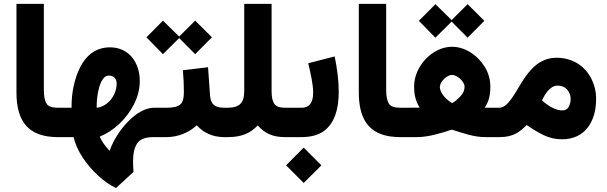

<svg xmlns="http://www.w3.org/2000/svg" viewBox="-20 -707 3132 990"><path d="M64.9 -230.5C64.9 -77.6 128.9 0 278.8 0H291V-151.4H278.8C247.6 -151.4 227.5 -158.7 219.2 -173.8C210.4 -188.5 206.1 -211.9 206.1 -244.6V-687H64.9Z M359.4 0C367.7 35.2 383.3 70.3 406.2 105C429.2 139.6 455.6 170.9 486.3 198.7C516.6 226.6 547.4 248 578.1 262.7L668.5 179.2C667 160.2 666 142.6 666 125.5C666 84.5 673.3 53.2 687.5 32.2C701.7 10.7 729.5 0 772 0H789.1V-151.4H772.9C729.5 -151.4 681.2 -122.6 638.7 -78.6C596.2 -34.7 562.5 20 545.4 70.8C525.4 50.8 502.9 20.5 494.6 -2.9C530.3 -17.1 564 -39.1 595.7 -68.8C627 -98.6 652.3 -132.8 671.9 -171.4C690.9 -210 700.7 -249 700.7 -289.1C700.7 -386.2 643.6 -462.9 547.4 -462.9C473.1 -462.9 423.3 -420.4 392.6 -358.9C361.8 -297.4 349.1 -223.6 349.1 -162.6V-151.4H271.5V0ZM541 -317.4C565.9 -317.4 581.5 -301.3 581.5 -276.4C581.5 -213.9 534.2 -157.2 478.5 -151.4V-162.6C478.5 -213.4 494.1 -317.4 541 -317.4Z M734.9 -514.6 820.3 -427.7 903.8 -510.7 986.3 -427.7 1072.8 -514.6 986.3 -600.6 903.8 -518.6 820.3 -600.6ZM769.5 0H837.9C898.9 0 955.1 -23.9 994.6 -61C1025.4 -25.9 1072.3 0 1136.2 0H1147.5V-151.4H1137.2C1086.4 -151.4 1066.4 -169.4 1063 -215.8L1052.7 -360.4L922.9 -344.7C926.3 -309.1 928.2 -270.5 928.2 -231.4C928.2 -199.7 921.9 -178.7 909.2 -168C896.5 -156.7 872.6 -151.4 837.9 -151.4H769.5Z M1239.3 -237.3C1239.3 -174.8 1213.9 -151.4 1151.4 -151.4H1127.9V0H1155.3C1229.5 0 1273.9 -22.9 1309.1 -60.5C1343.8 -21 1382.3 0 1450.7 0H1465.3V-151.4H1449.7C1421.4 -151.4 1402.8 -158.2 1394 -172.4C1384.8 -186 1380.4 -207.5 1380.4 -237.3V-687H1239.3Z M1532.7 0C1582 0 1621.1 -10.3 1649.4 -30.8C1705.6 -71.8 1726.6 -145 1726.6 -233.4C1726.6 -290 1718.8 -353 1705.6 -416L1569.3 -380.9C1581.1 -330.1 1594.7 -273.9 1594.7 -229.5C1594.7 -184.1 1580.1 -151.4 1533.7 -151.4H1445.3V0ZM1455.1 145.5 1545.9 236.3 1637.2 145.5 1545.9 54.2Z M1830.1 -230.5C1830.1 -77.6 1894 0 2043.9 0H2056.2V-151.4H2043.9C2012.7 -151.4 1992.7 -158.7 1984.4 -173.8C1975.6 -188.5 1971.2 -211.9 1971.2 -244.6V-687H1830.1Z M2508.3 -259.8C2508.3 -296.4 2499 -330.1 2480 -361.3C2460.9 -392.6 2436 -418 2405.8 -437C2375.5 -456.1 2343.3 -465.8 2309.6 -465.8C2211.4 -465.8 2115.2 -367.2 2115.2 -260.7C2115.2 -221.2 2122.1 -186.5 2144 -151.9C2136.7 -151.4 2101.1 -151.4 2036.6 -151.4V0H2129.4C2189.9 0 2254.4 -20.5 2309.6 -38.6C2336.4 -29.8 2364.7 -21 2395 -12.7C2425.3 -4.4 2454.6 0 2483.4 0H2553.7V-151.4H2479C2502 -185.1 2508.3 -219.2 2508.3 -259.8ZM2139.6 -599.6 2225.1 -512.7 2308.6 -595.7 2391.1 -512.7 2477.5 -599.6 2391.1 -685.5 2308.6 -603.5 2225.1 -685.5ZM2310.5 -320.8C2336.9 -320.8 2375.5 -286.6 2375.5 -259.8C2375.5 -241.7 2368.2 -225.1 2353.5 -210C2338.9 -194.3 2324.7 -182.6 2311.5 -175.3C2287.1 -189 2248 -223.6 2248 -258.8C2248 -285.2 2284.7 -320.8 2310.5 -320.8Z M2877.9 11.2C2996.6 11.2 3053.7 -80.1 3053.7 -196.8C3053.7 -234.4 3045.4 -269 3029.3 -301.3C2996.1 -365.7 2933.6 -409.2 2849.6 -409.2C2761.2 -409.2 2709 -345.7 2668.9 -280.3C2627.9 -214.8 2597.7 -151.4 2553.2 -151.4H2534.2V0H2555.7C2630.9 0 2661.6 -29.3 2695.8 -62.5C2723.6 -42.5 2752.4 -25.4 2782.2 -10.7C2812 3.9 2843.8 11.2 2877.9 11.2ZM2854.5 -265.6C2875.5 -265.6 2892.1 -258.8 2904.3 -245.1C2916.5 -231 2922.4 -214.8 2922.4 -196.8C2922.4 -182.1 2918.9 -168.5 2912.6 -156.2C2906.2 -144 2895 -137.7 2878.9 -137.7C2864.7 -137.7 2846.7 -141.6 2823.7 -153.8C2809.6 -161.6 2792.5 -173.3 2774.4 -189.5C2788.6 -218.8 2815.4 -265.6 2854.5 -265.6Z"/></svg>

Font: Vazirmatn Black
Style: Regular
Weight: 900
Designer: Saber Rastikerdar
Foundry: Saber Rastikerdar
Version: Version 33.003